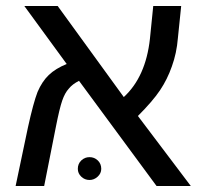

<svg xmlns="http://www.w3.org/2000/svg" viewBox="-20 -619 668 639"><path d="M202 -406 61 -599H172L392 -296Q465 -363 479 -490L490 -599H583L572 -492Q568 -442 552 -398Q537 -355 512.5 -318.5Q488 -282 439 -233L615 0H501L243 -350Q221 -339 209 -324Q196 -310 187 -284Q178 -258 166 -197L127 0H32L73 -195Q91 -277 105 -313Q120 -348 142.5 -369.5Q165 -391 202 -406ZM239 -57Q239 -74 250.5 -85Q262 -96 278 -96Q294 -96 305.5 -85Q317 -74 317 -57Q317 -42 305 -31Q293 -20 278 -20Q262 -20 250.5 -31Q239 -42 239 -57Z"/></svg>

Font: Libra Sans
Style: Regular
Weight: 400
Foundry: Context Ltd
Version: Version 1.002